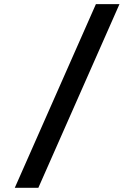

<svg xmlns="http://www.w3.org/2000/svg" viewBox="-20 -806 626 919"><path d="M50.8 92.8 439 -786.1H551.8L163.6 92.8Z"/></svg>

Font: Cascadia Mono Medium
Style: Regular
Weight: 500
Monospace: yes
Designer: Aaron Bell
Foundry: Saja Typeworks
Version: Version 2407.024